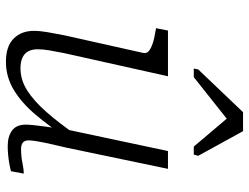

<svg xmlns="http://www.w3.org/2000/svg" viewBox="-116 -714 839 647"><g transform="rotate(90 303.5 -390.5)"><path d="M159 -187Q153 -157 149.5 -136Q146 -115 146 -98Q146 -80 152.5 -67Q159 -54 173.5 -47Q188 -40 210 -40Q249 -40 284.5 -62.5Q320 -85 357 -127Q394 -169 435 -228L447 -200Q407 -139 367 -91.5Q327 -44 283 -17.5Q239 9 188 9Q136 9 110 -17Q84 -43 84 -85Q84 -106 88.5 -131.5Q93 -157 99 -188L158 -452Q161 -464 153 -471.5Q145 -479 128 -485Q111 -491 85 -495L75 -497L83 -537H237ZM478 -197Q469 -160 463.5 -134Q458 -108 455.5 -92Q453 -76 453 -68Q453 -54 460.5 -48Q468 -42 482 -42Q507 -42 528.5 -46.5Q550 -51 565 -51L557 -8Q546 -5 532 -2.5Q518 0 503 1.5Q488 3 472 3Q440 3 420 -11.5Q400 -26 400 -58Q400 -67 401.5 -82.5Q403 -98 406 -120Q409 -142 413 -169L411 -170L489 -537H549ZM422 -790H358L214 -639L211 -624H240L400 -751L363 -755L474 -624H501L505 -639Z"/></g></svg>

Font: Roboto Serif ExtraLight
Style: Italic
Weight: 250
Italic angle: -10°
Designer: Greg Gazdowicz
Foundry: Commercial Type
Version: Version 1.008